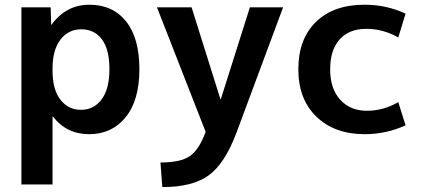

<svg xmlns="http://www.w3.org/2000/svg" viewBox="-20 -550 1769 801"><path d="M69.3 219.7V-519.5H191.4L193.4 -447.3H195.3Q255.9 -530.3 353 -530.3Q450.2 -530.3 505.9 -460.9Q561.5 -391.6 561.5 -261.2Q561.5 -130.9 503.9 -60.5Q446.3 9.8 352.1 9.8Q257.8 9.8 201.2 -63.5H199.2V219.7ZM199.2 -254.9Q199.2 -176.8 231.9 -134.3Q264.6 -91.8 317.9 -91.8Q371.1 -91.8 403.8 -135.3Q436.5 -178.7 436.5 -261.2Q436.5 -343.8 405.3 -385.7Q374 -427.7 319.3 -427.7Q264.6 -427.7 231.9 -384.3Q199.2 -340.8 199.2 -264.6Z M634.8 -519.5H779.3L899.4 -136.7H901.4L1022.5 -519.5H1161.1L966.8 2.9Q918 132.8 850.6 181.6Q783.2 230.5 657.2 230.5L649.4 127.9Q732.4 127.9 771.5 101.6Q810.5 75.2 837.9 0Z M1501 -530.3Q1591.8 -530.3 1671.9 -493.2L1641.6 -393.6Q1579.1 -429.7 1507.8 -429.7Q1436.5 -429.7 1397 -385.7Q1357.4 -341.8 1357.4 -260.7Q1357.4 -179.7 1399.4 -133.8Q1441.4 -87.9 1510.7 -87.9Q1580.1 -87.9 1641.6 -124L1671.9 -27.3Q1591.8 9.8 1501 9.8Q1376 9.8 1300.3 -63Q1224.6 -135.7 1224.6 -261.2Q1224.6 -386.7 1297.9 -458.5Q1371.1 -530.3 1501 -530.3Z"/></svg>

Font: GenEi M Gothic v2 Bold
Style: Regular
Weight: 700
Version: Version 2.0